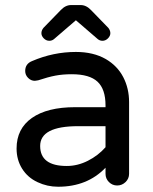

<svg xmlns="http://www.w3.org/2000/svg" viewBox="-20 -709 589 740"><path d="M139.6 -581.1Q139.6 -591.8 147.5 -601.6L213.9 -669.9Q232.4 -689.5 253.9 -689.5H291Q312.5 -689.5 331.1 -669.9L397.5 -601.6Q405.3 -591.8 405.3 -581.1Q405.3 -570.3 396 -561Q386.7 -551.8 375 -551.8Q364.3 -551.8 356.4 -558.6L272.5 -630.9L188.5 -558.6Q180.7 -551.8 169.9 -551.8Q158.2 -551.8 148.9 -561Q139.6 -570.3 139.6 -581.1ZM125 -6.8Q86.9 -24.4 65.4 -58.6Q43.9 -92.8 43.9 -136.7Q43.9 -212.9 103 -254.4Q162.1 -295.9 269.5 -295.9H386.7V-302.7Q386.7 -365.2 356 -394Q325.2 -422.9 256.8 -422.9Q221.7 -422.9 193.4 -417.5Q165 -412.1 127 -399.4L114.3 -397.5Q99.6 -397.5 88.4 -408.7Q77.1 -419.9 77.1 -435.5Q77.1 -462.9 103.5 -473.6Q185.5 -508.8 272.5 -508.8Q339.8 -508.8 387.7 -481.4Q432.6 -455.1 455.1 -411.6Q477.5 -368.2 477.5 -315.4V-39.1Q477.5 -20.5 463.9 -7.3Q450.2 5.9 431.6 5.9Q413.1 5.9 399.9 -7.3Q386.7 -20.5 386.7 -39.1V-62.5Q316.4 10.7 204.1 10.7Q162.1 10.7 125 -6.8ZM386.7 -141.6V-222.7H281.2Q134.8 -222.7 134.8 -146.5Q134.8 -69.3 237.3 -69.3Q279.3 -69.3 318.8 -89.4Q358.4 -109.4 386.7 -141.6Z"/></svg>

Font: jf-openhuninn-1.1
Style: Regular
Weight: 400
Designer: [Kosugi Maru]
      Designed by Motoya company      

      [Varela Round]
      Joe Prince(Latin component); Avraham Co
Foundry: justfont CO.,LTD.
Version: 1.1